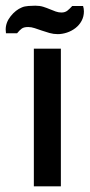

<svg xmlns="http://www.w3.org/2000/svg" viewBox="-65 -655 315 675"><path d="M54 -484H149V0H54ZM-44 -538Q-44 -541 -44.5 -544.5Q-45 -548 -45 -551Q-45 -576 -27.5 -598Q-10 -620 12 -629Q21 -633 35 -634Q49 -635 59 -635Q75 -635 87.5 -631Q100 -627 110.5 -622.5Q121 -618 131 -614.5Q141 -611 151 -611Q164 -611 172.5 -618Q181 -625 189 -634H227Q230 -625 230 -615Q230 -597 222 -582Q214 -567 200.5 -556.5Q187 -546 170.5 -540.5Q154 -535 138 -535Q123 -535 109 -539Q95 -543 82 -547.5Q69 -552 57 -556Q45 -560 34 -560Q19 -560 11.5 -554.5Q4 -549 -5 -538Z"/></svg>

Font: Osterbar
Style: Regular
Weight: 500
Width: 3
Designer: Peter Wiegel, Basierend auf Erbar schmal-halbfette Grotesk v. Jacob Erbar
Foundry: Peter Wiegel
Version: Version 1.0